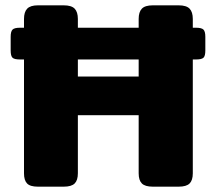

<svg xmlns="http://www.w3.org/2000/svg" viewBox="-20 -700 810 720"><path d="M750 -562V-511Q750 -490 743 -483.5Q736 -477 715 -477H703V-50Q703 -24 691 -12Q679 0 650 0H553Q524 0 512 -12Q500 -24 500 -50V-268H272V-50Q272 -24 260 -12Q248 0 219 0H122Q93 0 81.5 -12Q70 -24 70 -50V-477H55Q34 -477 27 -483.5Q20 -490 20 -511V-562Q20 -582 27 -589Q34 -596 55 -596H70V-629Q70 -655 82 -667.5Q94 -680 122 -680H219Q248 -680 260 -667.5Q272 -655 272 -629V-596H500V-629Q500 -655 512 -667.5Q524 -680 553 -680H650Q679 -680 691 -667.5Q703 -655 703 -629V-596H715Q736 -596 743 -589Q750 -582 750 -562ZM500 -477H272V-413H500Z"/></svg>

Font: Mitr SemiBold
Style: Regular
Weight: 600
Designer: Thanarat Vachiruckul
Foundry: Cadson Demak
Version: Version 1.002